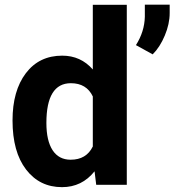

<svg xmlns="http://www.w3.org/2000/svg" viewBox="-20 -770 727 800"><path d="M32.2 0ZM32.2 -268.1Q32.2 -391.6 87.6 -464.8Q143.1 -538.1 239.3 -538.1Q316.4 -538.1 366.7 -480.5V-750H508.3V0H380.9L374 -56.2Q321.3 9.8 238.3 9.8Q145 9.8 88.6 -63.7Q32.2 -137.2 32.2 -268.1ZM173.3 -257.8Q173.3 -183.6 199.2 -144Q225.1 -104.5 274.4 -104.5Q339.8 -104.5 366.7 -159.7V-368.2Q340.3 -423.3 275.4 -423.3Q173.3 -423.3 173.3 -257.8ZM616.2 -543.5 546.4 -582Q582 -638.2 583.5 -700.2V-750.5H687V-715.8Q687 -670.4 666.7 -622.1Q646.5 -573.7 616.2 -543.5Z"/></svg>

Font: Roboto
Style: Bold
Weight: 700
Designer: Google
Version: Version 2.134; 2016; ttfautohint (v1.6)